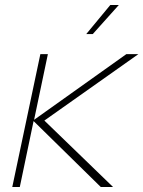

<svg xmlns="http://www.w3.org/2000/svg" viewBox="-20 -746 572 766"><path d="M324 -610H350L454 -726H420ZM29 0H59L114 -263L382 0H431L157 -265L532 -530H484L116 -268L171 -530H141Z"/></svg>

Font: Geist Thin
Style: Italic
Weight: 100
Italic angle: -12°
Designer: Basement.studio, Andrés Briganti, Mateo Zaragoza
Foundry: Basement.studio, Vercel, Andrés Briganti, Guido Ferreyra, Mateo Zaragoza
Version: Version 1.500